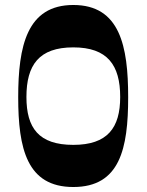

<svg xmlns="http://www.w3.org/2000/svg" viewBox="-20 -735 588 770"><path d="M274 15C461 15 494 -139 494 -345C494 -550 461 -715 274 -715C88 -715 53 -550 53 -345C53 -139 88 15 274 15ZM274 -154C135 -154 86 -222 86 -346C86 -474 136 -545 274 -545C411 -545 462 -474 462 -346C462 -222 411 -154 274 -154Z"/></svg>

Font: Sprat Condesed
Style: Bold
Weight: 700
Width: 3
Designer: Ethan Nakache
Foundry: Collletttivo
Version: Version 2.000;Glyphs 3.2 (3217)